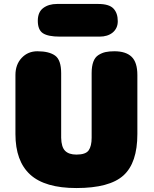

<svg xmlns="http://www.w3.org/2000/svg" viewBox="-20 -944 777 970"><path d="M674 -565V-267Q674 -121 603.5 -57.5Q533 6 366 6Q207 6 132.5 -62Q58 -130 58 -267V-565Q58 -618 89.5 -651.5Q121 -685 169 -685Q228 -685 258.5 -663Q289 -641 289 -574V-248Q290 -201 309 -182Q328 -163 366 -163Q413 -163 428 -184.5Q443 -206 443 -248V-575Q443 -609 451.5 -632Q460 -655 477.5 -666Q495 -677 513.5 -681Q532 -685 558 -685Q616 -685 645 -657Q674 -629 674 -565ZM171 -839Q171 -883 198.5 -903.5Q226 -924 268 -924H476Q531 -924 553 -901Q575 -878 575 -837Q575 -818 568 -803.5Q561 -789 548.5 -779Q536 -769 519.5 -764Q503 -759 484 -759H282Q223 -759 197 -776Q171 -793 171 -839Z"/></svg>

Font: Coiny 2.0
Style: Regular
Weight: 400
Version: Version 1.001 July 11, 2018